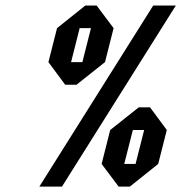

<svg xmlns="http://www.w3.org/2000/svg" viewBox="-20 -687 668 707"><path d="M544.2 -666.7H627.5L208.3 0H125ZM241.7 -458.3H283.3L315 -583.3H273.3ZM220 -375 158.3 -458.3 190 -583.3 294.2 -666.7H335.8L398.3 -583.3L366.7 -458.3L261.7 -375ZM437.5 -83.3H479.2L510.8 -208.3H469.2ZM416.7 0 354.2 -83.3 385.8 -208.3 490.8 -291.7H532.5L594.2 -208.3L562.5 -83.3L458.3 0Z"/></svg>

Font: Yulong
Style: Italic
Weight: 400
Italic angle: -14.25°
Designer: GGBotNet
Foundry: f0n7.com
Version: 1.00